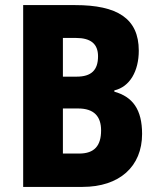

<svg xmlns="http://www.w3.org/2000/svg" viewBox="-20 -785 623 754"><path d="M275 -765H71V-51H304C449 -51 538 -131 538 -259C538 -355 501 -405 429 -425V-430C490 -444 525 -506 525 -586C525 -713 440 -765 275 -765ZM281 -484H227V-636H278C336 -636 365 -613 365 -564C365 -510 339 -484 281 -484ZM227 -359H287C349 -359 377 -328 377 -273C377 -213 351 -182 291 -182H227Z"/></svg>

Font: Noto Sans Tamil UI Condensed ExtraBold
Style: Regular
Weight: 800
Width: 3
Designer: Jelle Bosma - Monotype Design Team
Foundry: Monotype Imaging Inc.
Version: Version 2.004